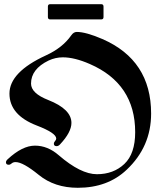

<svg xmlns="http://www.w3.org/2000/svg" viewBox="-20 -870 771 912"><path d="M8.3 0ZM207.5 -789.1V-838.9Q207.5 -850.1 218.3 -850.1H460.9Q471.7 -850.1 471.7 -838.9V-789.1Q471.7 -777.8 460.9 -777.8H218.3Q207.5 -777.8 207.5 -789.1ZM8.3 -99.1Q8.3 -106 16.1 -113.3Q85.9 -178.2 146.2 -178.2Q206.5 -178.2 258.8 -132.8Q363.3 -42.5 440.4 -42.5Q519 -42.5 570.6 -91.1Q622.1 -139.6 622.1 -242.2Q622.1 -472.2 406.7 -565.9Q334 -597.7 278.3 -597.7Q243.7 -597.7 210.9 -582.5Q127.4 -542 127.4 -473.1Q127.4 -426.8 209 -395Q319.3 -351.6 319.3 -286.1Q319.3 -241.7 264.6 -183.6Q257.3 -175.8 249 -175.8Q235.8 -175.8 235.8 -187.5Q235.8 -193.8 241.5 -200Q247.1 -206.1 247.1 -211.9Q247.1 -238.3 154.3 -273.9Q24.9 -323.7 24.9 -425.5Q24.9 -527.3 198.2 -606.9Q277.3 -643.1 318.4 -702.1Q329.6 -718.3 344.7 -718.3Q388.2 -718.3 466.3 -684.6Q697.8 -584 697.8 -330.6Q697.8 -173.3 582 -64Q491.7 22 349.6 22Q239.3 22 164.3 -39.1Q89.4 -100.1 54.2 -100.1Q42.5 -100.1 35.4 -93.8Q28.3 -87.4 21.5 -87.4Q8.3 -87.4 8.3 -99.1Z"/></svg>

Font: UnifrakturMaguntia21
Style: Book
Weight: 400
Designer: j. 'mach' wust, Gerrit Ansmann, Georg Duffner, based on a font by Peter Wiegel, original typeface by Carl Albert Fahrenw
Version: Version 2017-03-19